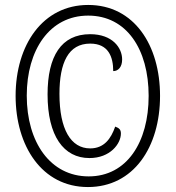

<svg xmlns="http://www.w3.org/2000/svg" viewBox="-20 -745 709 775"><path d="M335 10C519 10 626 -151 626 -358C626 -563 521 -725 336 -725C152 -725 43 -563 43 -358C43 -156 149 10 335 10ZM338 -33C183 -33 88 -171 88 -359C88 -543 180 -682 336 -682C491 -682 580 -546 580 -358C580 -171 492 -33 338 -33ZM341 -107C425 -107 468 -165 468 -206C468 -222 461 -228 445 -234C428 -185 400 -146 344 -146C266 -146 220 -223 220 -366C220 -492 256 -569 344 -569C418 -569 437 -515 437 -458C457 -458 473 -474 473 -505C473 -552 434 -607 344 -607C227 -607 172 -518 172 -364C172 -196 237 -107 341 -107Z"/></svg>

Font: Noto Serif Devanagari ExtraCondensed
Style: Regular
Weight: 400
Width: 2
Designer: Universal Thirst, Indian Type Foundry and the Monotype Design Team
Foundry: Monotype Imaging Inc.
Version: Version 2.004